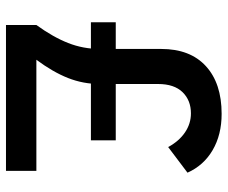

<svg xmlns="http://www.w3.org/2000/svg" viewBox="-78 -664 743 626"><g transform="rotate(90 293.0 -351.5)"><path d="M62 0V-99.1Q101.6 -153.8 120.8 -202.9Q140.1 -252 140.1 -306.2V-505.9Q140.1 -600.6 196.3 -651.9Q252.4 -703.1 351.6 -703.1Q419.9 -703.1 470 -673.8Q520 -644.5 543.5 -591.8L460 -528.8Q440.9 -564 412.4 -583.5Q383.8 -603 350.1 -603Q307.6 -603 281 -575.7Q254.4 -548.3 254.4 -496.1V-306.2Q254.4 -252 234.9 -202.4Q215.3 -152.8 175.3 -99.1L180.2 0ZM93.8 0V-99.1H537.6V0ZM53.2 -276.9V-357.9H438V-276.9Z"/></g></svg>

Font: Cascadia Mono Medium
Style: Regular
Weight: 500
Monospace: yes
Designer: Aaron Bell
Foundry: Saja Typeworks
Version: Version 2407.024